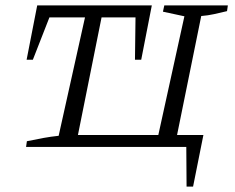

<svg xmlns="http://www.w3.org/2000/svg" viewBox="-20 -541 864 707"><path d="M667 146 666 0H76L79 -21Q112 -28 140 -33Q168 -38 196 -41L293 -477H162L101 -321H78L117 -521H539L500 -321H477L479 -477H354L267 -44H563L659 -481L580 -498L585 -521H819L816 -500Q791 -494 768.5 -489Q746 -484 721 -482L632 -44H729L691 146Z"/></svg>

Font: Piazzolla SC Light
Style: Italic
Weight: 300
Italic angle: -11.3°
Designer: Juan Pablo del Peral
Foundry: Huerta Tipografica
Version: Version 1.330